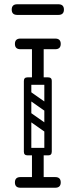

<svg xmlns="http://www.w3.org/2000/svg" viewBox="-20 -881 355 901"><path d="M157 -486Q130 -486 130 -512V-671Q130 -697 157 -697Q185 -697 185 -671V-512Q185 -486 157 -486ZM76 -650Q50 -650 50 -675Q50 -700 76 -700H239Q265 -700 265 -675Q265 -650 239 -650ZM76 0Q50 0 50 -25Q50 -50 76 -50H239Q265 -50 265 -25Q265 0 239 0ZM92 -501Q92 -518 109 -518H206Q223 -518 223 -501Q223 -483 207 -483H109Q102 -483 97 -487.5Q92 -492 92 -501ZM92 -170Q92 -187 109 -187H206Q223 -187 223 -170Q223 -152 207 -152H109Q102 -152 97 -156.5Q92 -161 92 -170ZM157 -3Q130 -3 130 -29V-158Q130 -184 157 -184Q185 -184 185 -158V-29Q185 -3 157 -3ZM98 -350Q108 -363 121 -354L215 -288Q229 -279 218 -263Q208 -250 195 -259L101 -325Q96 -329 94.5 -336Q93 -343 98 -350ZM98 -448Q108 -461 121 -452L215 -386Q229 -377 218 -361Q208 -348 195 -357L101 -423Q96 -427 94.5 -434Q93 -441 98 -448ZM205 -152Q188 -152 188 -169V-501Q188 -518 205 -518Q223 -518 223 -502V-170Q223 -152 205 -152ZM109 -152Q92 -152 92 -169V-501Q92 -518 109 -518Q127 -518 127 -502V-170Q127 -152 109 -152ZM61 -811Q35 -811 35 -836Q35 -861 61 -861H254Q280 -861 280 -836Q280 -811 254 -811Z"/></svg>

Font: Nsibidi Libre Uzo
Style: Regular
Weight: 400
Designer: Oluwaseun Badejo
Version: Version 1.021